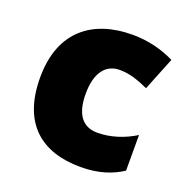

<svg xmlns="http://www.w3.org/2000/svg" viewBox="-107 -664 755 774"><g transform="rotate(20 270.0 -276.5)"><path d="M318 10C394 10 450 -9 496 -39V-192C447 -161 389 -143 335 -143C277 -143 237 -179 237 -275C237 -368 276 -412 334 -412C376 -412 413 -399 458 -379L515 -521C463 -547 401 -563 334 -563C166 -563 42 -475 42 -274C42 -77 150 10 318 10Z"/></g></svg>

Font: Noto Sans UI Black
Style: Regular
Weight: 900
Designer: Monotype Design Team
Foundry: Monotype Imaging Inc.
Version: Version 1.901